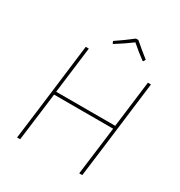

<svg xmlns="http://www.w3.org/2000/svg" viewBox="-189 -951 1018 1084"><g transform="rotate(30 320.0 -409.5)"><path d="M282 -729 277 -743Q314 -767 382 -819H398Q450 -774 490 -743L482 -729H477Q437 -758 390 -799Q343 -764 287 -729ZM180 -637 142 -334H527L565 -637H585L530 -195L505 0H485L510 -195L525 -314H140L125 -195L100 0H80L105 -195L160 -637Z"/></g></svg>

Font: Alegreya Sans SC Thin
Style: Italic
Weight: 100
Italic angle: -7°
Designer: Juan Pablo del Peral
Foundry: Huerta Tipografica
Version: Version 2.007